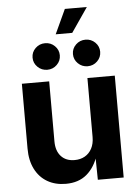

<svg xmlns="http://www.w3.org/2000/svg" viewBox="-61 -971 745 1025"><g transform="rotate(-5 311.5 -458.5)"><path d="M250.3 6.8Q193.8 6.8 151.4 -17.8Q109 -42.5 85.7 -88.7Q62.4 -134.9 62.4 -198.7V-545.9H208.8V-224.2Q208.8 -173.3 235.2 -144.4Q261.5 -115.5 307.8 -115.5Q339 -115.5 362.7 -129Q386.5 -142.6 400.1 -168.3Q413.7 -194 413.7 -229.8V-545.9H560.3V0H421.8L419.7 -136.3H428.3Q406.6 -67.5 362.6 -30.3Q318.6 6.8 250.3 6.8ZM420.9 -608.4Q390.7 -608.4 369.2 -629.4Q347.8 -650.3 347.8 -679.7Q347.8 -709.2 369.2 -730Q390.7 -750.8 420.9 -750.8Q451.2 -750.8 472.5 -730Q493.8 -709.2 493.8 -679.7Q493.8 -650.2 472.5 -629.3Q451.2 -608.4 420.9 -608.4ZM204.6 -608.4Q174.3 -608.4 152.8 -629.4Q131.4 -650.3 131.4 -679.7Q131.4 -709.2 152.8 -730Q174.3 -750.8 204.6 -750.8Q234.8 -750.8 256.1 -730Q277.5 -709.2 277.5 -679.7Q277.5 -650.2 256.1 -629.3Q234.8 -608.4 204.6 -608.4ZM265.3 -793.1 325.8 -923.9H443.7L354 -793.1Z"/></g></svg>

Font: Adwaita Sans
Style: Regular
Weight: 400
Designer: Rasmus Andersson
Foundry: rsms
Version: Version 4.001;git-9221beed3